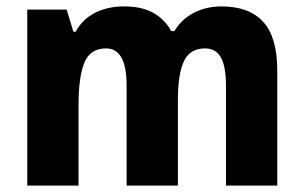

<svg xmlns="http://www.w3.org/2000/svg" viewBox="-20 -579 948 599"><path d="M671 -559Q757 -559 801 -511Q845 -463 845 -359V0H685V-312Q685 -372 669 -400Q653 -428 620 -428Q572 -428 553.5 -387.5Q535 -347 535 -268V0H375V-312Q375 -428 311 -428Q261 -428 243 -383Q225 -338 225 -252V0H65V-549H188L209 -480H216Q237 -519 276.5 -539Q316 -559 367 -559Q423 -559 459 -538.5Q495 -518 514 -482H524Q547 -520 585.5 -539.5Q624 -559 671 -559Z"/></svg>

Font: Noto Sans SemiCondensed ExtraBold
Style: Regular
Weight: 800
Width: 4
Designer: Monotype Design Team
Foundry: Monotype Imaging Inc.
Version: Version 2.013; ttfautohint (v1.8.4.7-5d5b)